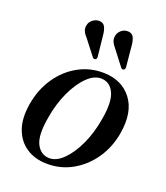

<svg xmlns="http://www.w3.org/2000/svg" viewBox="-127 -756 740 854"><g transform="rotate(20 243.0 -329.5)"><path d="M297.5 -457Q382 -454.5 427.5 -395Q473 -335.5 456 -232Q444.5 -162 407 -107Q369.5 -52 313.5 -20.5Q257.5 11 191 9.5Q136.5 8.5 96.5 -17.8Q56.5 -44 38.2 -93.2Q20 -142.5 31.5 -212.5Q43.5 -286 81.8 -342Q120 -398 176 -428.5Q232 -459 297.5 -457ZM192.5 -17.5Q227.5 -16 261.2 -49.2Q295 -82.5 320.5 -138Q346 -193.5 357 -259Q372.5 -344.5 354.5 -385.5Q336.5 -426.5 297.5 -429.5Q262 -432.5 227.8 -399.5Q193.5 -366.5 167.2 -310Q141 -253.5 130 -186Q114.5 -98.5 133.8 -59.2Q153 -20 192.5 -17.5ZM369.5 -610.5 378.5 -515.5Q379.5 -505.5 373.5 -502Q366.5 -497.5 360 -504L305 -575.5Q293 -589 287.2 -602.8Q281.5 -616.5 286 -633.5Q289.5 -647 302.5 -657.5Q315.5 -668 332.5 -667.5Q352 -667 359.8 -651.8Q367.5 -636.5 369.5 -610.5ZM234 -611.5 244 -516Q245.5 -506.5 240 -502.5Q232.5 -498 225.5 -504.5L170.5 -575.5Q158 -588.5 151.8 -602Q145.5 -615.5 150 -632.5Q153 -646 166 -656.5Q179 -667 196.5 -667.5Q215.5 -667.5 223.8 -652.2Q232 -637 234 -611.5Z"/></g></svg>

Font: Fraunces 72pt
Style: Italic
Weight: 400
Italic angle: -16°
Version: Version 1.000;[b76b70a41]